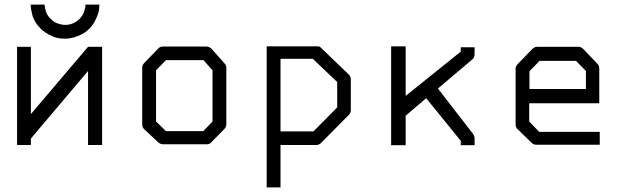

<svg xmlns="http://www.w3.org/2000/svg" viewBox="-20 -679 2740 833"><path d="M113 -659H173Q175 -645 177 -636Q180 -625 186 -614Q190 -607 200 -597Q209.5 -587.5 219 -582Q227 -577.5 241 -574Q251.5 -571 263 -571Q275.5 -571 286 -574Q296.5 -577 307 -583Q316.5 -588.5 325 -597Q333.5 -605.5 339 -615Q344.5 -624.5 348 -639Q351 -649.5 351 -659H411Q411 -636 406 -621Q399.5 -601.5 391 -586Q381.5 -568.5 368 -555Q353.5 -540.5 338 -532Q321.5 -523 302 -517Q278 -511 265 -511Q243.5 -511 226 -515Q211.5 -518.5 190 -530Q173.5 -539 158 -553Q141 -570 134 -583Q123.5 -599.5 119 -619Q113 -643 113 -659ZM423 -50H362V-371L114 -78V-50H54V-476H114V-184L362 -476H423Z M657 -374V-152L700 -110H862L902 -152V-374L863 -418H700ZM607 -407 668 -470Q675 -477 688 -477H876Q888 -477 898 -467L954 -404Q962 -396 962 -385V-140Q962 -128 953 -119L895 -60Q889 -53 877.5 -53H874H688Q677.5 -53 668 -60L606 -118Q597 -126 597 -140V-387Q597 -397 607 -407Z M1137 -478H1357Q1366 -478 1370 -474L1493 -356Q1502 -347 1502 -335V-201Q1502 -189 1493 -180L1373 -59Q1364 -50 1353 -50H1197V134H1137ZM1197 -424V-109H1340L1443 -213V-323L1337 -424Z M1740 -177V-49H1677V-478H1740V-263L1979 -455V-474H2039V-443Q2039 -429.5 2030 -422L1880 -295L2030 -101Q2039 -88.5 2039 -80V-49H1979V-68L1829 -253Z M2276 -231V-152L2319 -107H2582V-51H2307Q2295 -51 2287 -59L2225 -119Q2217 -127 2217 -140V-382Q2217 -392 2227 -402L2288 -465Q2299 -476 2310 -476H2491Q2501 -476 2512 -465L2571 -403Q2580 -394 2580 -383V-231ZM2277 -293H2522V-371L2479 -415H2321L2277 -370Z"/></svg>

Font: ibm3270
Style: Regular
Weight: 400
Monospace: yes
Version: Version 2.0.3